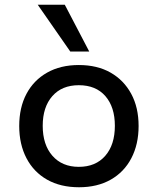

<svg xmlns="http://www.w3.org/2000/svg" viewBox="-20 -780 664 809"><path d="M313 9Q235 9 178.5 -23Q122 -55 91.5 -113.5Q61 -172 61 -249Q61 -327 91.5 -384.5Q122 -442 178.5 -474Q235 -506 312 -506Q390 -506 446 -474Q502 -442 533 -384.5Q564 -327 564 -249Q564 -172 533.5 -113.5Q503 -55 446.5 -23Q390 9 313 9ZM312 -77Q383 -77 423.5 -123.5Q464 -170 464 -250Q464 -329 424 -375Q384 -421 312 -421Q241 -421 200.5 -375Q160 -329 160 -250Q160 -170 201 -123.5Q242 -77 312 -77ZM276 -563 139 -760H253L356 -563Z"/></svg>

Font: Nunito Sans 12pt ExtraLight 7pt Medium
Style: Regular
Weight: 500
Version: Version 3.101;gftools[0.9.27]